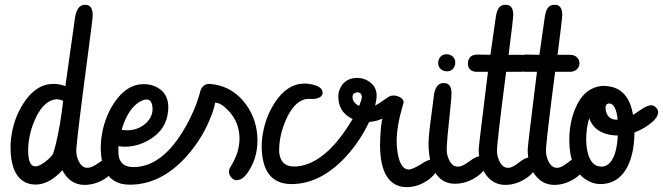

<svg xmlns="http://www.w3.org/2000/svg" viewBox="-20 -768 2762 800"><path d="M23.9 -155.3Q23.9 -171.9 25.9 -190.4Q36.1 -273.9 78.6 -338.9Q130.4 -418.5 203.1 -418.5Q228.5 -418.5 252.4 -409.2L292 -690.4Q299.8 -747.6 333 -748Q338.4 -748 343.8 -747.1Q366.2 -741.7 366.2 -704.6Q366.2 -689.5 345.2 -532.7Q297.9 -175.8 297.9 -140.1Q297.9 -117.7 307.1 -98.1Q320.8 -68.8 343.8 -68.8Q348.1 -68.8 353 -69.8Q367.7 -72.8 395.5 -92.3Q422.9 -111.8 439 -111.8Q445.8 -111.8 451.7 -106.9Q463.4 -97.2 463.4 -82Q461.4 -56.6 425.3 -28.8Q381.3 2.4 332 2.4Q271 2 239.7 -59.1Q232.4 -50.3 223.1 -42Q176.3 1 127.9 1Q97.2 1 74.7 -14.6Q23.9 -49.8 23.9 -155.3ZM197.8 -122.1Q204.1 -131.3 213.4 -170.4Q232.9 -254.9 243.2 -347.7Q231.9 -353 219.7 -354.5Q210.9 -354.5 201.7 -352.1Q156.2 -339.4 125 -268.1Q97.2 -204.1 97.2 -139.6Q97.2 -134.3 97.7 -128.9Q100.1 -74.7 127.9 -74.7Q142.1 -75.2 163.6 -90.3Q186.5 -106.9 197.8 -122.1Z M815.9 -392.6Q826.2 -418 852.1 -418.5Q861.8 -418 871.6 -416.5Q953.6 -403.3 1004.9 -333Q1052.7 -267.1 1052.7 -182.6Q1052.7 -103 1007.8 -43Q988.3 -17.6 965.3 -17.1Q955.6 -17.1 946.8 -25.4Q934.1 -37.6 934.1 -52.2Q934.1 -58.6 936.5 -65.4Q936.5 -65.4 942.4 -76.2Q977.5 -132.3 978 -189.9Q978 -196.8 977.5 -203.6Q972.7 -266.6 928.2 -310.5Q899.9 -339.8 876.5 -340.3Q873 -318.4 861.3 -288.1Q826.2 -194.8 760.3 -120.1Q653.3 1.5 520.5 1.5Q502 1.5 485.4 -2.4Q399.9 -24.4 399.9 -154.3Q399.9 -170.9 401.9 -189.5Q412.1 -272.9 454.6 -337.9Q506.8 -417.5 579.6 -417.5Q611.3 -417.5 636.7 -402.8Q681.2 -377.4 681.2 -321.3Q681.2 -315.4 680.7 -309.1Q675.3 -228.5 602.1 -185.5Q552.7 -156.7 499.5 -156.7Q486.3 -156.7 473.6 -159.2Q473.1 -151.9 473.1 -138.7Q473.1 -122.1 476.6 -109.4Q487.8 -71.8 536.6 -71.8Q564.5 -71.8 591.8 -81.1Q682.6 -112.8 754.9 -242.7Q798.3 -320.8 815.9 -392.6ZM562.5 -344.2Q556.6 -340.8 550.3 -335.9Q509.3 -303.7 486.8 -227.1Q497.1 -225.1 509.3 -225.1Q550.8 -225.1 582 -249.5Q615.7 -276.9 615.7 -314.5Q615.7 -317.9 615.2 -321.3Q612.3 -353 591.3 -353.5Q579.1 -353.5 562.5 -344.2Z M1448.7 -363.8Q1449.2 -339.4 1476.6 -326.7Q1487.3 -354 1487.8 -363.8Q1487.8 -366.7 1486.8 -370.1Q1483.4 -383.3 1468.8 -383.3Q1466.3 -383.3 1462.9 -382.3Q1448.7 -378.4 1448.7 -363.8ZM1619.6 -370.1Q1639.2 -369.6 1653.8 -357.9Q1661.1 -351.1 1661.6 -343.8Q1661.6 -339.8 1658.2 -328.6Q1632.8 -242.2 1632.8 -179.7Q1632.8 -155.3 1636.7 -131.3Q1648.4 -61.5 1683.6 -61.5Q1698.7 -62.5 1732.9 -83Q1762.7 -103 1777.3 -103Q1784.7 -103 1792 -97.7Q1804.7 -88.4 1804.7 -75.7Q1803.2 -48.3 1766.6 -20Q1723.1 11.7 1673.8 11.7Q1641.6 11.7 1618.2 -4.9Q1563.5 -43.9 1563.5 -163.6Q1563.5 -179.7 1564.5 -197.8Q1567.4 -251 1573.2 -273.9Q1549.3 -262.2 1518.1 -259.8Q1478 -175.8 1418 -111.8Q1313.5 -1 1193.8 -1Q1072.3 -2 1070.3 -156.7Q1070.3 -173.3 1072.3 -191.9Q1082.5 -275.4 1125 -340.3Q1176.8 -419.9 1249.5 -419.9Q1261.7 -419.9 1276.4 -417Q1324.2 -407.7 1324.2 -381.3Q1323.2 -357.9 1282.7 -355.5Q1275.4 -355.5 1266.1 -356Q1256.8 -356 1247.6 -353.5Q1202.6 -339.8 1171.4 -268.6Q1143.1 -204.6 1143.1 -141.1Q1143.1 -128.9 1146 -117.7Q1157.2 -74.2 1205.6 -74.2Q1233.9 -74.2 1262.2 -85Q1359.9 -121.1 1449.2 -272Q1445.3 -273.9 1440.9 -276.4Q1389.6 -304.7 1389.6 -366.7Q1389.6 -387.7 1400.4 -406.2Q1421.9 -443.4 1468.8 -443.4Q1492.7 -443.4 1514.2 -430.7Q1549.3 -408.7 1549.3 -370.1Q1549.3 -353.5 1543 -328.1Q1558.6 -335.9 1598.1 -363.8Q1606.9 -369.6 1619.6 -370.1Z M1861.3 -378.4Q1861.3 -364.3 1856.4 -317.4Q1841.3 -178.7 1841.3 -145Q1841.3 -122.6 1850.6 -103Q1864.3 -73.7 1887.2 -73.7Q1892.1 -73.7 1897.5 -74.7Q1911.6 -78.1 1938.5 -97.7Q1964.8 -117.2 1981 -117.2Q1987.8 -117.2 1994.6 -112.3Q2008.3 -102.5 2008.3 -86.4Q2006.3 -61.5 1969.7 -33.7Q1924.8 -2.4 1875.5 -2.4Q1834 -2.4 1806.6 -31.2Q1765.6 -75.2 1765.6 -170.9Q1765.6 -203.6 1778.8 -298.8Q1784.7 -343.3 1787.1 -364.3Q1787.6 -368.7 1788.1 -373Q1795.9 -421.9 1828.1 -421.9Q1833.5 -421.9 1838.9 -420.9Q1861.3 -415.5 1861.3 -378.4ZM1805.7 -506.3Q1805.7 -515.1 1809.6 -522.9Q1819.3 -542 1841.3 -542Q1850.1 -542 1857.9 -538.1Q1877 -528.3 1877 -506.3Q1877 -497.6 1873 -489.7Q1863.3 -470.7 1841.3 -470.7Q1832.5 -470.7 1824.7 -474.6Q1805.7 -484.4 1805.7 -506.3Z M1969.2 -540.5Q1969.7 -540.5 1974.1 -540.5Q2001.5 -539.6 2023.4 -539.6L2044.9 -690.4Q2046.9 -705.6 2049.8 -715.8Q2058.6 -748 2085.4 -748Q2090.8 -748 2096.2 -747.1Q2118.7 -741.7 2118.7 -704.6Q2118.7 -692.9 2099.1 -539.6H2150.4Q2163.6 -539.6 2173.3 -534.2Q2190.4 -523.9 2190.4 -503.9Q2190.4 -495.1 2186 -487.3Q2174.8 -468.8 2149.4 -468.8H2088.9Q2050.8 -175.8 2050.8 -140.1Q2050.8 -117.7 2060.1 -98.1Q2073.7 -68.8 2096.2 -68.8Q2101.6 -68.8 2107.4 -70.3Q2120.6 -73.7 2145 -92.8Q2168.9 -111.8 2185.1 -111.8Q2191.9 -111.8 2198.2 -108.9Q2215.8 -100.1 2215.8 -82Q2214.4 -56.6 2178.2 -29.3Q2134.3 2.4 2085 2.4Q2036.6 2 2005.9 -38.1Q1974.6 -80.6 1974.6 -145Q1974.6 -159.2 2013.2 -468.8H1969.2Q1966.3 -468.8 1963.4 -468.8Q1929.7 -471.7 1929.7 -503.9Q1929.7 -512.7 1932.6 -520Q1941.4 -540.5 1969.2 -540.5Z M2173.3 -540.5Q2173.8 -540.5 2178.2 -540.5Q2205.6 -539.6 2227.5 -539.6L2249 -690.4Q2251 -705.6 2253.9 -715.8Q2262.7 -748 2289.6 -748Q2294.9 -748 2300.3 -747.1Q2322.8 -741.7 2322.8 -704.6Q2322.8 -692.9 2303.2 -539.6H2354.5Q2367.7 -539.6 2377.4 -534.2Q2394.5 -523.9 2394.5 -503.9Q2394.5 -495.1 2390.1 -487.3Q2378.9 -468.8 2353.5 -468.8H2293Q2254.9 -175.8 2254.9 -140.1Q2254.9 -117.7 2264.2 -98.1Q2277.8 -68.8 2300.3 -68.8Q2305.7 -68.8 2311.5 -70.3Q2324.7 -73.7 2349.1 -92.8Q2373 -111.8 2389.2 -111.8Q2396 -111.8 2402.3 -108.9Q2419.9 -100.1 2419.9 -82Q2418.5 -56.6 2382.3 -29.3Q2338.4 2.4 2289.1 2.4Q2240.7 2 2210 -38.1Q2178.7 -80.6 2178.7 -145Q2178.7 -159.2 2217.3 -468.8H2173.3Q2170.4 -468.8 2167.5 -468.8Q2133.8 -471.7 2133.8 -503.9Q2133.8 -512.7 2136.7 -520Q2145.5 -540.5 2173.3 -540.5Z M2493.2 -410.2Q2510.3 -409.7 2525.4 -406.7Q2600.6 -390.6 2617.7 -289.6Q2627 -294.9 2648.4 -309.6Q2677.7 -329.6 2692.9 -329.6Q2700.2 -329.6 2707 -325.2Q2722.2 -315.4 2722.2 -298.8Q2721.7 -282.2 2700.7 -262.2Q2670.9 -234.9 2623.5 -215.8Q2623 -139.6 2600.6 -86.9Q2564 -1 2480.5 -1Q2450.7 -1 2420.9 -20Q2352.1 -65.4 2352.1 -183.6Q2352.1 -254.9 2376 -313.5Q2413.6 -405.8 2493.2 -410.2ZM2554.2 -203.1Q2535.2 -203.6 2518.1 -207Q2453.6 -220.7 2435.1 -275.4Q2422.4 -234.4 2422.4 -186Q2422.4 -162.6 2426.8 -140.6Q2440.4 -73.7 2486.3 -73.7Q2501.5 -73.7 2513.7 -83Q2549.3 -110.4 2554.2 -203.1ZM2546.9 -269.5Q2546.9 -269.5 2553.7 -269.5Q2546.4 -336.4 2518.6 -336.9Q2516.1 -336.9 2513.7 -336.4Q2502.9 -332.5 2502.9 -320.3Q2502.9 -309.6 2506.3 -299.3Q2517.1 -269.5 2546.9 -269.5Z"/></svg>

Font: Vibur
Style: Medium
Weight: 400
Version: Version 1.004